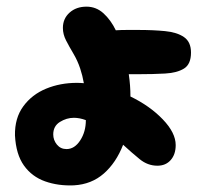

<svg xmlns="http://www.w3.org/2000/svg" viewBox="-20 -560 619 577"><path d="M202 -3Q155 -1 115.5 -15Q76 -29 52 -62.5Q28 -96 25 -153Q24 -205 50 -240.5Q76 -276 118.5 -293.5Q161 -311 211 -311Q221 -311 232 -310Q228 -333 221 -354Q213 -378 200.5 -399Q188 -420 178.5 -438.5Q169 -457 169 -476Q169 -504 189 -522Q209 -540 240 -540Q269 -540 291 -520Q313 -500 328 -469Q344 -470 361 -470Q378 -470 396 -470Q440 -470 476 -466.5Q512 -463 533 -448.5Q554 -434 554 -402Q554 -367 533 -354Q512 -341 476 -339Q440 -337 396 -337Q389 -337 381.5 -337Q374 -337 367 -337Q372 -303 372 -270Q430 -242 469 -201.5Q508 -161 508 -124Q508 -96 493 -79Q478 -62 453 -62Q424 -62 400 -81.5Q376 -101 350 -125Q329 -71 292 -38.5Q255 -6 202 -3ZM140 -156Q140 -139 151 -125.5Q162 -112 180 -112Q204 -112 221 -138Q238 -164 238 -199Q219 -206 202 -206Q180 -206 160 -193.5Q140 -181 140 -156Z"/></svg>

Font: Cherry Bomb One
Style: Regular
Weight: 400
Designer: satsuyako
Foundry: satsuyako
Version: Version 4.100; ttfautohint (v1.8.3)